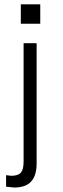

<svg xmlns="http://www.w3.org/2000/svg" viewBox="-20 -716 290 878"><path d="M7.8 137.7 26.4 139.6 43.9 141.6Q98.6 141.6 123 113.3Q147.5 86.9 147.5 29.3V-518.6H87.9V22.5Q87.9 58.6 76.2 72.3Q63.5 87.9 31.2 87.9L7.8 85ZM75.2 -607.4H164.1V-696.3H75.2Z"/></svg>

Font: Dotum
Style: Regular
Weight: 400
Version: Version 2.21